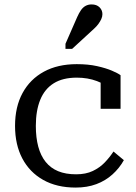

<svg xmlns="http://www.w3.org/2000/svg" viewBox="-20 -837 616 868"><path d="M324 -49Q368 -49 399.5 -64Q431 -79 453.5 -102.5Q476 -126 493 -152L540 -113Q520 -77 488.5 -48.5Q457 -20 415.5 -4.5Q374 11 322 11Q237 11 175.5 -23.5Q114 -58 81 -120.5Q48 -183 48 -268Q48 -354 82 -416.5Q116 -479 178.5 -513Q241 -547 327 -547Q379 -547 419 -538Q459 -529 486 -517.5Q513 -506 525 -497V-345H435V-474Q445 -473 454 -469.5Q463 -466 469 -460Q475 -454 478 -447Q481 -440 481 -432Q459 -455 418 -470.5Q377 -486 327 -486Q264 -486 223 -460.5Q182 -435 162 -386Q142 -337 142 -268Q142 -215 153 -174Q164 -133 186.5 -105Q209 -77 243 -63Q277 -49 324 -49ZM329 -760Q337 -778 346 -791Q355 -804 367 -810.5Q379 -817 394 -817Q417 -817 430 -804Q443 -791 443 -773Q443 -762 438 -751Q433 -740 425 -729Q417 -718 406 -708L306 -616H276V-639Z"/></svg>

Font: Roboto Serif
Style: Regular
Weight: 400
Designer: Greg Gazdowicz
Foundry: Commercial Type
Version: Version 1.008